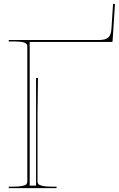

<svg xmlns="http://www.w3.org/2000/svg" viewBox="-20 -965 612 985"><path d="M24.9 0V-7.3H44.9Q76.7 -7.3 93.8 -11Q110.8 -14.6 115.5 -19.8Q120.1 -24.9 120.1 -33.7V-727.1Q120.1 -740.2 105.5 -746.3Q90.8 -752.4 44.9 -752.4H24.9V-759.8H488.3Q521.5 -759.8 535.6 -772.7Q549.8 -785.6 551.8 -818.4L560.1 -945.3L569.8 -944.3L557.6 -754.4Q557.6 -750 552.7 -750H132.3V-12.7H165V-564.9H174.8Q172.4 -415.5 172.4 -375.5V-35.2Q172.4 -26.4 176.5 -21Q180.7 -15.6 198 -11.5Q215.3 -7.3 247.6 -7.3H270V0Z"/></svg>

Font: ZnikomitNo25
Style: Regular
Weight: 100
Designer: gluk
Foundry: gluk
Version: Version 0.56